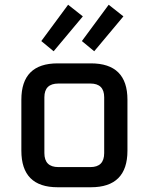

<svg xmlns="http://www.w3.org/2000/svg" viewBox="-20 -789 626 809"><path d="M70 -154V-369Q70 -522 223 -522H363Q517 -522 517 -369V-154Q517 0 363 0H223Q70 0 70 -154ZM167 -144Q167 -85 226 -85H361Q419 -85 419 -144V-379Q419 -437 361 -437H226Q167 -437 167 -379ZM154 -616 267 -769 329 -720 206 -573ZM325 -616 438 -769 500 -720 377 -573Z"/></svg>

Font: Oxanium Medium
Style: Regular
Weight: 500
Designer: Severin Meyer
Version: Version 1.001